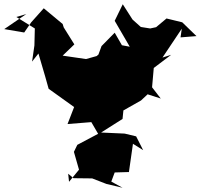

<svg xmlns="http://www.w3.org/2000/svg" viewBox="-41 -905 945 904"><path d="M36 -825 123 -771 121 -691 110 -615 140 -653 172 -544 188 -487 308 -401 277 -321 389 -330 421 -275 323 -223 307 -190 331 -106 284 -49 280 -87 305 -66 393 -65 460 -39 536 -21 483 -50 499 -93 566 -95 585 -228 633 -198 600 -263 546 -276 435 -281 536 -345 540 -385 623 -432 654 -461 716 -441 675 -494 683 -585 765 -647 724 -634 815 -770 809 -729 884 -735 817 -800 743 -818 694 -777 666 -771 622 -778 583 -813 537 -885 499 -807 570 -685 533 -692 499 -751 437 -688 410 -614 432 -542 417 -615 509 -721 414 -641 364 -627 254 -643 309 -696 259 -776 254 -792 165 -866 106 -800 73 -752 -21 -768 83 -839Z"/></svg>

Font: Hussar Lance
Style: Regular
Weight: 700
Foundry: Cannot Into Space Fonts, PlusOne Fonts
Version: Version 2.27